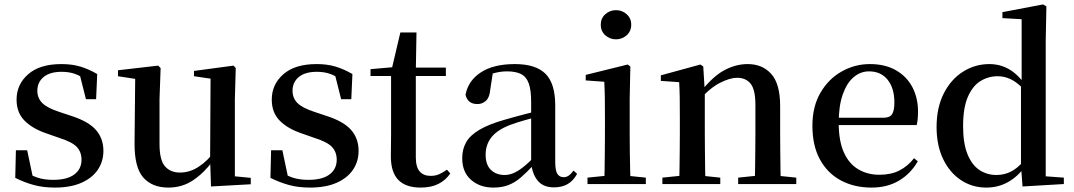

<svg xmlns="http://www.w3.org/2000/svg" viewBox="-20 -833 4862 869"><path d="M228 16Q176 16 133.5 4.5Q91 -7 49 -28L52 -153H103L131 -20L88 -24V-60Q118 -40 148.5 -29.5Q179 -19 221 -19Q284 -19 316.5 -43.5Q349 -68 349 -110Q349 -145 327.5 -168Q306 -191 245 -210L191 -229Q128 -250 91.5 -286.5Q55 -323 55 -382Q55 -451 107.5 -497Q160 -543 258 -543Q305 -543 342.5 -532Q380 -521 420 -498L415 -384H369L337 -511L374 -500V-469Q344 -490 318 -499Q292 -508 259 -508Q206 -508 177.5 -484.5Q149 -461 149 -422Q149 -389 171.5 -366.5Q194 -344 250 -326L304 -308Q381 -283 414.5 -244.5Q448 -206 448 -150Q448 -102 422.5 -64.5Q397 -27 348 -5.5Q299 16 228 16Z M742 16Q669 16 628.5 -29.5Q588 -75 589 -187L592 -492L618 -472L514 -488V-515L696 -536L707 -525L702 -385V-181Q702 -109 726.5 -80.5Q751 -52 795 -52Q839 -52 879.5 -78.5Q920 -105 952 -149L981 -103H942Q904 -51 854.5 -17.5Q805 16 742 16ZM935 11 931 -111V-113L933 -477L858 -488V-512L1037 -536L1047 -525L1043 -385V-35L1115 -28V1Z M1383 16Q1331 16 1288.5 4.5Q1246 -7 1204 -28L1207 -153H1258L1286 -20L1243 -24V-60Q1273 -40 1303.5 -29.5Q1334 -19 1376 -19Q1439 -19 1471.5 -43.5Q1504 -68 1504 -110Q1504 -145 1482.5 -168Q1461 -191 1400 -210L1346 -229Q1283 -250 1246.5 -286.5Q1210 -323 1210 -382Q1210 -451 1262.5 -497Q1315 -543 1413 -543Q1460 -543 1497.5 -532Q1535 -521 1575 -498L1570 -384H1524L1492 -511L1529 -500V-469Q1499 -490 1473 -499Q1447 -508 1414 -508Q1361 -508 1332.5 -484.5Q1304 -461 1304 -422Q1304 -389 1326.5 -366.5Q1349 -344 1405 -326L1459 -308Q1536 -283 1569.5 -244.5Q1603 -206 1603 -150Q1603 -102 1577.5 -64.5Q1552 -27 1503 -5.5Q1454 16 1383 16Z M1806 -489V-527H1998V-489ZM1884 16Q1817 16 1783 -18.5Q1749 -53 1749 -126Q1749 -152 1749.5 -173Q1750 -194 1750 -223V-489H1657V-520L1771 -530L1752 -516L1792 -686H1865L1862 -511V-500V-121Q1862 -77 1879.5 -57Q1897 -37 1929 -37Q1950 -37 1966.5 -44Q1983 -51 2003 -65L2018 -48Q1997 -17 1964 -0.5Q1931 16 1884 16Z M2213 16Q2152 16 2112 -19Q2072 -54 2072 -117Q2072 -158 2090 -189.5Q2108 -221 2150.5 -246Q2193 -271 2264 -291Q2305 -303 2353 -315.5Q2401 -328 2441 -337V-312Q2401 -302 2360.5 -290.5Q2320 -279 2290 -268Q2232 -246 2205 -212.5Q2178 -179 2178 -133Q2178 -87 2202 -64Q2226 -41 2264 -41Q2283 -41 2303 -49Q2323 -57 2349 -77.5Q2375 -98 2410 -135L2423 -84H2393Q2363 -52 2337 -29.5Q2311 -7 2281.5 4.5Q2252 16 2213 16ZM2487 15Q2439 15 2414 -15Q2389 -45 2384 -96V-99V-372Q2384 -426 2373 -456Q2362 -486 2338 -498Q2314 -510 2275 -510Q2248 -510 2220 -503Q2192 -496 2157 -480L2211 -506L2199 -428Q2196 -392 2179.5 -377Q2163 -362 2141 -362Q2097 -362 2087 -404Q2099 -468 2156.5 -505.5Q2214 -543 2310 -543Q2405 -543 2449 -499Q2493 -455 2493 -356V-100Q2493 -60 2503 -45.5Q2513 -31 2531 -31Q2543 -31 2553 -37.5Q2563 -44 2576 -61L2592 -46Q2575 -15 2549.5 0Q2524 15 2487 15Z M2639 0V-29L2747 -40H2796L2903 -29V0ZM2715 0Q2716 -25 2716.5 -66.5Q2717 -108 2717.5 -153Q2718 -198 2718 -232V-300Q2718 -350 2717.5 -388.5Q2717 -427 2715 -463L2631 -469V-494L2821 -541L2833 -532L2830 -385V-232Q2830 -198 2830.5 -153Q2831 -108 2832 -66.5Q2833 -25 2834 0ZM2768 -655Q2740 -655 2719.5 -673.5Q2699 -692 2699 -721Q2699 -750 2719.5 -768.5Q2740 -787 2768 -787Q2796 -787 2816.5 -768.5Q2837 -750 2837 -721Q2837 -692 2816.5 -673.5Q2796 -655 2768 -655Z M2978 0V-29L3085 -40H3135L3240 -29V0ZM3054 0Q3055 -25 3055.5 -66.5Q3056 -108 3056.5 -153Q3057 -198 3057 -232V-301Q3057 -352 3056.5 -388.5Q3056 -425 3054 -461L2971 -467V-492L3150 -541L3163 -532L3170 -417V-415V-232Q3170 -198 3170.5 -153Q3171 -108 3171.5 -66.5Q3172 -25 3173 0ZM3321 0V-29L3427 -40H3477L3584 -29V0ZM3396 0Q3397 -25 3397.5 -66Q3398 -107 3398.5 -152Q3399 -197 3399 -232V-359Q3399 -427 3377.5 -454Q3356 -481 3316 -481Q3284 -481 3238.5 -458Q3193 -435 3144 -379L3137 -417H3151Q3206 -487 3258 -515Q3310 -543 3364 -543Q3431 -543 3471 -498Q3511 -453 3511 -353V-232Q3511 -197 3511.5 -152Q3512 -107 3512.5 -66Q3513 -25 3514 0Z M3925 16Q3847 16 3786.5 -16Q3726 -48 3691.5 -110.5Q3657 -173 3657 -264Q3657 -351 3693.5 -413.5Q3730 -476 3789.5 -509.5Q3849 -543 3917 -543Q3987 -543 4036 -514.5Q4085 -486 4110 -437.5Q4135 -389 4135 -328Q4135 -292 4129 -267H3707V-300H3978Q4007 -300 4017.5 -316Q4028 -332 4028 -369Q4028 -434 3997.5 -472Q3967 -510 3913 -510Q3875 -510 3844 -484Q3813 -458 3794.5 -406Q3776 -354 3776 -277Q3776 -195 3799.5 -143Q3823 -91 3865 -66.5Q3907 -42 3960 -42Q4013 -42 4051 -61.5Q4089 -81 4117 -117L4134 -103Q4102 -47 4049 -15.5Q3996 16 3925 16Z M4444 16Q4380 16 4329 -18Q4278 -52 4248.5 -113.5Q4219 -175 4219 -258Q4219 -346 4251.5 -410Q4284 -474 4338.5 -508.5Q4393 -543 4458 -543Q4506 -543 4546.5 -520Q4587 -497 4622 -447H4632L4616 -426Q4586 -459 4556.5 -473.5Q4527 -488 4496 -488Q4453 -488 4417.5 -466Q4382 -444 4360.5 -394.5Q4339 -345 4339 -262Q4339 -184 4359 -135Q4379 -86 4413 -63.5Q4447 -41 4490 -41Q4525 -41 4555 -56Q4585 -71 4614 -105L4631 -81H4621Q4587 -34 4542.5 -9Q4498 16 4444 16ZM4608 11 4601 -84V-87V-446L4604 -457V-746L4517 -751V-778L4701 -813L4716 -804L4713 -649V-35L4795 -29V0Z"/></svg>

Font: Noto Serif KR SemiBold
Style: Regular
Weight: 600
Designer: Ryoko NISHIZUKA 西塚涼子 (kana & ideographs); Frank Grießhammer (Latin, Greek & Cyrillic); Wenlong ZHANG 张文龙 (bopomofo); San
Foundry: Adobe
Version: Version 2.003-H1;hotconv 1.1.1;makeotfexe 2.6.0